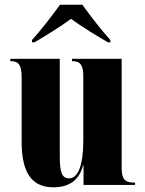

<svg xmlns="http://www.w3.org/2000/svg" viewBox="-20 -786 617 816"><path d="M116 -616V-606H126C166 -629 235 -671 282 -706C329 -671 399 -629 439 -606H449V-616C414 -654 362 -721 330 -766H235C203 -721 151 -654 116 -616ZM207 10C280 10 318 -26 333 -83H335V0H554V-10H550C510 -10 497 -25 497 -74V-536H286V-526H288C321 -526 334 -510 334 -461V-188C334 -83 311 -28 274 -28C244 -28 234 -51 234 -123V-536H24V-526H26C60 -526 72 -509 72 -456V-183C72 -48 118 10 207 10Z"/></svg>

Font: Noto Serif Display ExtraCondensed Black
Style: Regular
Weight: 900
Width: 2
Designer: Monotype Design Team
Foundry: Monotype Imaging Inc.
Version: Version 2.009